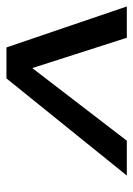

<svg xmlns="http://www.w3.org/2000/svg" viewBox="71 -815 413 595"><g transform="rotate(-90 277.5 -517.5)"><path d="M31 -331 332 -704H428L555 -331H458L364 -624L139 -331Z"/></g></svg>

Font: Prodigy Sans Medium
Style: Italic
Weight: 500
Italic angle: -13°
Designer: Wei Huang
Foundry: Wei Huang
Version: Version 1.003; ttfautohint (v1.8.3)